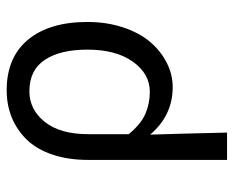

<svg xmlns="http://www.w3.org/2000/svg" viewBox="-84 -454 717 590"><g transform="rotate(-90 275.0 -159.5)"><path d="M78.1 179.2V-248Q78.1 -309.6 94.7 -358.2Q111.3 -406.7 140.9 -436.8Q170.4 -466.8 208.7 -482.4Q247.1 -498 292 -498Q393.1 -498 447.5 -432.4Q502 -366.7 502 -250Q502 -189.9 485.1 -139.6Q468.3 -89.4 440.2 -56.6Q412.1 -23.9 376.2 -5.9Q340.3 12.2 301.8 12.2Q214.8 12.2 155.8 -57.1Q158.7 31.7 162.1 179.2ZM287.1 -58.1Q342.8 -58.1 379.9 -110.1Q417 -162.1 417 -250Q417 -333.5 385.5 -380.9Q354 -428.2 289.1 -428.2Q232.9 -428.2 195.1 -381.1Q157.2 -334 157.2 -247.1V-123Q188 -85.4 219.7 -71.8Q251.5 -58.1 287.1 -58.1Z"/></g></svg>

Font: Source Sans Pro
Style: Regular
Weight: 400
Designer: Paul D. Hunt
Foundry: Adobe Systems Incorporated
Version: Version 3.006;hotconv 1.0.111;makeotfexe 2.5.65597